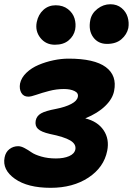

<svg xmlns="http://www.w3.org/2000/svg" viewBox="-33 -815 630 910"><path d="M474.1 -606.9Q431.6 -606.9 408.4 -639.2Q385.3 -671.4 395 -720.2Q401.4 -752 429.2 -773.4Q457 -794.9 490.2 -794.9Q521.5 -794.9 543 -777.1Q564.5 -759.3 572 -733.9Q579.6 -708.5 575.2 -682.1Q568.4 -651.4 542.7 -629.2Q517.1 -606.9 474.1 -606.9ZM227.1 -603Q184.1 -603 158.4 -635.5Q132.8 -668 141.1 -710Q148.4 -746.1 172.6 -768.1Q196.8 -790 231 -790Q265.6 -790 289.1 -771.7Q312.5 -753.4 320.3 -727.5Q328.1 -701.7 323.2 -674.8Q316.9 -644.5 292.5 -623.8Q268.1 -603 227.1 -603ZM207 75.2Q98.1 75.2 37.6 32.5Q-22.9 -10.3 -11.2 -68.8Q-6.3 -94.2 11.7 -108.2Q29.8 -122.1 53.2 -122.1Q66.9 -122.1 83.7 -113Q100.6 -104 116.2 -93Q131.8 -82 162.8 -73Q193.8 -64 231.9 -64Q269.5 -64 294.7 -75Q319.8 -85.9 324.2 -106.9Q328.6 -132.3 299.8 -149.4Q271 -166.5 203.1 -180.2Q162.6 -189.5 147.2 -203.9Q131.8 -218.3 136.2 -243.2Q140.6 -265.6 161.6 -277.6Q182.6 -289.6 231.9 -298.8Q276.9 -307.6 304.7 -322.3Q332.5 -336.9 335.9 -356Q339.8 -374 320.1 -383.5Q300.3 -393.1 270 -393.1Q234.4 -393.1 200 -384Q165.5 -375 139.9 -366Q114.3 -356.9 101.1 -356.9Q78.6 -356.9 68.1 -375Q57.6 -393.1 62 -418.9Q67.9 -446.8 92 -470Q116.2 -493.2 149.7 -507.3Q183.1 -521.5 220.2 -529.3Q257.3 -537.1 292 -537.1Q414.1 -537.1 468.3 -497.1Q522.5 -457 507.8 -383.8Q500.5 -346.2 465.3 -312.3Q430.2 -278.3 371.1 -253.9Q429.7 -239.7 458 -197.8Q486.3 -155.8 475.1 -100.1Q459.5 -21.5 386 26.9Q312.5 75.2 207 75.2Z"/></svg>

Font: Shantell Sans Irregular Bouncy
Style: Bold Italic
Weight: 700
Italic angle: -11.31°
Designer: Stephen Nixon, Anya Danilova, Shantell Martin
Foundry: Arrow Type
Version: Version 1.006;[9816181b4]